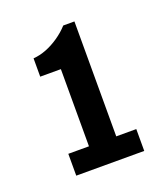

<svg xmlns="http://www.w3.org/2000/svg" viewBox="-79 -853 404 470"><g transform="rotate(-20 123.0 -618.0)"><path d="M41.9 -440V-496.9H95.7V-697.9H41.9V-745.6Q58.3 -746.8 75.3 -753.3Q92.3 -759.9 108.8 -771.2Q125.3 -782.5 137.7 -796.3H166.8V-496.9H219V-440Z"/></g></svg>

Font: Archivo SemiBold ExtraCondensed
Style: Regular
Weight: 600
Width: 2
Version: Version 2.001